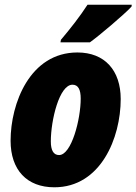

<svg xmlns="http://www.w3.org/2000/svg" viewBox="-20 -786 580 816"><path d="M239 -617 237 -606H362C400 -633 510 -726 539 -758L540 -766H352C319 -715 278 -663 239 -617ZM211 10C408 10 493 -200 493 -365C493 -487 425 -563 309 -563C107 -563 25 -346 25 -188C25 -64 94 10 211 10ZM231 -127C207 -127 196 -148 196 -185C196 -275 232 -426 288 -426C312 -426 323 -406 323 -367C323 -279 284 -127 231 -127Z"/></svg>

Font: Noto Sans Condensed Black
Style: Italic
Weight: 900
Width: 3
Italic angle: -12°
Designer: Monotype Design Team
Foundry: Monotype Imaging Inc.
Version: Version 2.013